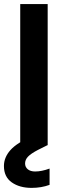

<svg xmlns="http://www.w3.org/2000/svg" viewBox="-30 -720 327 952"><path d="M70.3 -700H206.4V0H70.3ZM-10.5 103Q-10.5 60.4 21.8 24.1Q54.1 -12.2 132.8 -46.7L175.3 -65.7L206.9 -1L157.9 23.5Q123.4 41.5 108.9 56.7Q94.4 72 94.4 90.5Q94.4 108.4 107.8 119.4Q121.3 130.3 144.3 130.3Q176.3 130.3 215.8 115.8V196.6Q174.8 211.6 126.7 211.6Q67.1 211.6 28.3 184.3Q-10.5 157 -10.5 103Z"/></svg>

Font: AF Albert Sans Medium
Style: Regular
Weight: 500
Designer: Andreas Rasmussen
Foundry: a.Foundry
Version: Version 1.300;Glyphs 3.2 (3231)